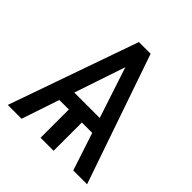

<svg xmlns="http://www.w3.org/2000/svg" viewBox="-193 -873 1018 1018"><g transform="rotate(45 315.5 -364.0)"><path d="M340.8 -650.4 122.1 0H18.6L274.4 -727.5H336.9ZM509.8 0 293.9 -655.3 299.8 -727.5H362.3L613.3 0ZM487.3 -295.9V-211.9H141.6V-295.9ZM362.3 -269.5V0H264.6V-269.5Z"/></g></svg>

Font: GitLab Sans
Style: Regular
Weight: 400
Designer: Rasmus Andersson
Foundry: Modifications by GitLab B.V., manufactured by rsms
Version: Version 4.000;git-c8fb6b7